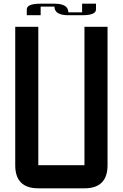

<svg xmlns="http://www.w3.org/2000/svg" viewBox="-20 -1020 665 1040"><path d="M62.5 -875H187.5V-125H437.5V-875H562.5V-125Q562.5 0 437.5 0H187.5Q62.5 0 62.5 -125ZM200.2 -984.4V-937.5H125V-968.8Q125 -1000 200.2 -1000H274.9Q350.1 -1000 350.1 -953.1H424.8V-1000H500V-968.8Q500 -937.5 424.8 -937.5H350.1Q274.9 -937.5 274.9 -984.4Z"/></svg>

Font: Oldtimer
Style: Regular
Weight: 400
Designer: GGBotNet
Foundry: GGBotNet
Version: 1.00